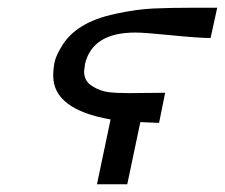

<svg xmlns="http://www.w3.org/2000/svg" viewBox="-20 -475 580 495"><path d="M117.2 -279.8Q117.2 -295.9 120.6 -314Q124 -332 141.6 -359.6Q159.2 -387.2 189 -405.8Q223.1 -427.7 278.1 -439.5Q333 -451.2 375 -453.1Q417 -455.1 481 -455.1H540L522.9 -377Q493.2 -377 422.6 -384Q352.1 -391.1 329.1 -391.1Q218.3 -391.1 199.2 -310.1Q197.3 -297.9 196.8 -291Q196.8 -266.1 217.3 -253.2Q237.8 -240.2 259.3 -237.5Q280.8 -234.9 313 -234.9Q328.1 -234.9 359.1 -235.4Q390.1 -235.8 405.8 -235.8L390.1 -158.2L341.8 -160.2L308.1 0H230L265.1 -167Q117.2 -192.9 117.2 -279.8Z"/></svg>

Font: CMU Sans Serif
Style: Oblique
Weight: 500
Italic angle: -12°
Version: Version 0.7.0